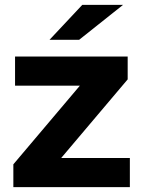

<svg xmlns="http://www.w3.org/2000/svg" viewBox="-20 -771 583 791"><path d="M35 0V-94L309 -418H42V-538H506V-444L232 -120H515V0ZM184 -607 319 -751H487L306 -607Z"/></svg>

Font: Montserrat
Style: Bold
Weight: 700
Designer: Julieta Ulanovsky
Foundry: Julieta Ulanovsky
Version: Version 9.000; ttfautohint (v1.8.4.7-5d5b)